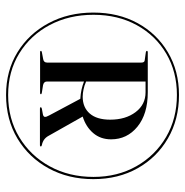

<svg xmlns="http://www.w3.org/2000/svg" viewBox="-8 -770 624 649"><g transform="rotate(90 304.5 -446.0)"><path d="M301.5 -154Q220 -154 157.2 -192.5Q94.5 -231 58.8 -297.8Q23 -364.5 23 -449Q23 -533.5 58.8 -598.8Q94.5 -664 157.5 -701.2Q220.5 -738.5 301.5 -738.5Q384 -738.5 448.2 -701.2Q512.5 -664 549.2 -598.8Q586 -533.5 586 -449Q586 -364.5 549.5 -297.8Q513 -231 448.8 -192.5Q384.5 -154 301.5 -154ZM301.5 -161Q382 -161 444.5 -198.8Q507 -236.5 542.8 -301.8Q578.5 -367 578.5 -449.5Q578.5 -531 542.2 -594.8Q506 -658.5 443.5 -695Q381 -731.5 301.5 -731.5Q223 -731.5 161.8 -695.5Q100.5 -659.5 65.5 -595.8Q30.5 -532 30.5 -449.5Q30.5 -367 65 -301.8Q99.5 -236.5 160.8 -198.8Q222 -161 301.5 -161ZM451.5 -509Q451.5 -473.5 430.5 -448.8Q409.5 -424 374.5 -413L440 -297Q450 -279 471 -275Q475.5 -274 475.5 -271.5Q475.5 -268.5 471.5 -268.5H347.5Q343 -268.5 343 -271.5Q343 -273.5 348 -275L364.5 -278Q374.5 -279.5 375.5 -284.5Q376.5 -289.5 370.5 -300L314.5 -405Q297.5 -406 283 -409.2Q268.5 -412.5 256 -417.5V-292.5Q256 -281.5 268.5 -279L293.5 -275Q299 -274 299 -272Q299 -269 295 -269H156.5Q152.5 -269 152.5 -272Q152.5 -274 157 -275L180.5 -279.5Q192 -281.5 192 -292.5V-611.5Q192 -621.5 185 -622.5L157 -626.5Q152.5 -627.5 152.5 -630Q152.5 -633 157 -633H292.5Q366 -633 408.8 -598Q451.5 -563 451.5 -509ZM256 -625.5V-424.5Q269.5 -418.5 283 -415.8Q296.5 -413 307.5 -413Q343.5 -413 364.2 -436.8Q385 -460.5 385 -506Q385 -558 359.5 -591.8Q334 -625.5 292.5 -625.5Z"/></g></svg>

Font: Fraunces 144pt S000
Style: Regular
Weight: 400
Version: Version 1.000; ttfautohint (v1.8.3)